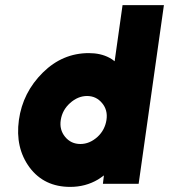

<svg xmlns="http://www.w3.org/2000/svg" viewBox="-20 -720 662 752"><path d="M321 -344Q285 -344 254 -316Q224 -289 218 -250Q212 -212 235 -184Q258 -156 295 -156Q331 -156 362 -184Q377 -198 385.5 -214.5Q394 -231 397 -250Q400 -270 395.5 -286.5Q391 -303 380 -316Q357 -344 321 -344ZM328 -512Q374 -512 408 -494Q414 -491 419 -487.5Q424 -484 429 -480L460 -700H622L523 0H383L387 -33Q382 -29 376 -25Q370 -21 364 -17Q315 12 255 12Q153 12 96 -64Q39 -141 54 -250Q69 -358 148 -436Q225 -512 328 -512Z"/></svg>

Font: Unageo
Style: Black-Italic
Weight: 900
Designer: Richard Sepsi
Foundry: Richard Sepsi
Version: Version 2.000